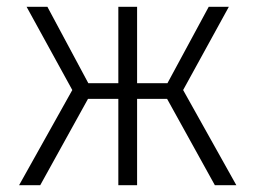

<svg xmlns="http://www.w3.org/2000/svg" viewBox="-20 -543 749 563"><path d="M673 0H610L470 -253H382V0H327V-253H238L98 0H36L192 -279L58 -523H119L239 -299H327V-523H382V-299H471L592 -523H651L517 -279Z"/></svg>

Font: Trujillo Light
Style: Regular
Weight: 300
Designer: Fira Sans original fonts by bBox Type GmbH, Carrois Corporate GbR, & Edenspiekermann AG / Changes by Cristiano Sobral
Foundry: Fira Sans original fonts by bBox Type GmbH, Carrois Corporate GbR, & Edenspiekermann AG / Changes by Cristiano Sobral
Version: Version 4.301;July 28, 2020;FontCreator 13.0.0.2655 64-bit